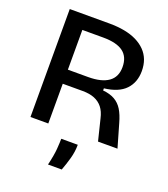

<svg xmlns="http://www.w3.org/2000/svg" viewBox="-157 -770 965 1103"><g transform="rotate(20 325.5 -219.0)"><path d="M78 0V-660H320Q371 -660 413 -652Q455 -644 487.5 -628Q520 -612 543 -588.5Q566 -565 577.5 -534.5Q589 -504 589 -466Q589 -432 578.5 -403.5Q568 -375 547 -353Q526 -331 493.5 -317.5Q461 -304 418 -299V-286Q461 -282 490 -265.5Q519 -249 537.5 -219Q556 -189 569 -142L610 0H491L459 -130Q450 -170 430.5 -194.5Q411 -219 381 -231Q351 -243 309 -243H187V0ZM187 -329H311Q392 -329 434.5 -359Q477 -389 477 -450Q477 -512 437 -542Q397 -572 314 -572H187ZM266 222Q281 159 284 119Q287 79 287 57H388Q388 100 376 142.5Q364 185 350 222Z"/></g></svg>

Font: Bricolage Grotesque 24pt Medium
Style: Regular
Weight: 500
Designer: Mathieu Triay
Foundry: Atelier Triay
Version: Version 1.001;gftools[0.9.33.dev8+g029e19f]